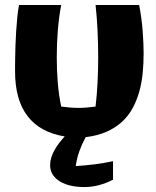

<svg xmlns="http://www.w3.org/2000/svg" viewBox="-20 -527 634 778"><path d="M438 201.2Q411.6 214.8 382.3 222.9Q353 231 320.8 231Q293 231 268.1 225.6Q243.2 220.2 224.4 209.2Q205.6 198.2 194.3 181.6Q183.1 165 183.1 142.1Q183.1 127 187.7 111.8Q192.4 96.7 200.4 82Q208.5 67.4 219.2 53.2Q230 39.1 242.2 25.9Q141.6 9.3 91.3 -56.9Q41 -123 41 -237.8Q41 -241.2 41 -256.1Q41 -271 41.5 -293.2Q42 -315.4 42.7 -343Q43.5 -370.6 45.4 -399.4Q47.4 -428.2 50 -456.1Q52.7 -483.9 57.1 -506.8H228Q218.8 -458.5 214.4 -404.8Q210 -351.1 210 -294.9Q210 -243.2 214.1 -192.1Q218.3 -141.1 228 -95.2Q246.1 -92.8 263.4 -91.3Q280.8 -89.8 297.9 -89.8Q314.5 -89.8 332.3 -91.3Q350.1 -92.8 367.2 -95.2Q372.6 -141.1 375.2 -191.7Q377.9 -242.2 377.9 -293.9Q377.9 -350.6 375.2 -404.5Q372.6 -458.5 367.2 -506.8H543.9Q554.7 -449.7 558.3 -398.9Q562 -348.1 562 -310.1Q562 -269.5 558.1 -230.2Q554.2 -190.9 544.2 -155.3Q534.2 -119.6 517.3 -88.6Q500.5 -57.6 474.4 -33.4Q448.2 -9.3 411.9 6.8Q375.5 22.9 327.1 28.8Q312 56.6 301.5 85.9Q291 115.2 287.1 146Q325.2 143.6 362.8 138.9Q400.4 134.3 438 126Z"/></svg>

Font: Galindo
Style: Regular
Weight: 400
Version: Version 1.000